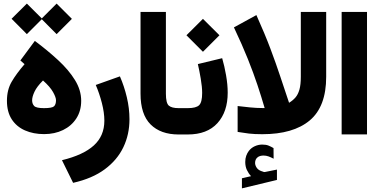

<svg xmlns="http://www.w3.org/2000/svg" viewBox="-20 -748 2104 1068"><path d="M173.8 -520.5Q245.1 -467.3 303.7 -413.1Q362.3 -358.9 397 -302.7Q431.6 -246.6 431.6 -187.5Q431.6 -130.9 404.5 -89.1Q377.4 -47.4 330.8 -24.7Q284.2 -2 225.1 -2Q166 -2 119.1 -22.5Q72.3 -43 45.4 -84.2Q18.6 -125.5 18.6 -187.5Q18.6 -248 44.7 -293Q70.8 -337.9 116.7 -391.1L93.3 -411.6ZM219.2 -300.3Q185.5 -266.6 172.1 -238.3Q158.7 -210 158.7 -189.9Q158.7 -170.4 170.2 -158.4Q181.6 -146.5 224.6 -146.5Q269.5 -146.5 280.5 -156.7Q291.5 -167 291.5 -190.4Q291.5 -206.5 275.1 -235.8Q258.8 -265.1 219.2 -300.3ZM44.4 -643.6 129.4 -728 212.4 -645.5 294.9 -728 379.9 -643.1 294.9 -558.1 212.4 -641.1 129.4 -558.1Z M647 -323.2Q670.9 -268.6 685.5 -207Q700.2 -145.5 700.2 -84.5Q700.2 0 666 71.3Q631.8 142.6 562.5 193.8Q493.2 245.1 386.7 269L324.7 143.1Q443.4 114.3 502 61Q560.5 7.8 560.5 -76.7Q560.5 -121.6 546.6 -175.3Q532.7 -229 512.7 -275.4Z M985.8 0H973.6Q873.5 0 817.6 -55.9Q761.7 -111.8 761.7 -227.1V-681.6H902.8V-226.6Q902.8 -174.8 918.9 -160.6Q935.1 -146.5 973.6 -146.5H985.8Z M1246.6 -232.4Q1246.6 -126 1189.5 -63Q1132.3 0 1024.4 0H965.8V-146.5H1024.4Q1071.3 -146.5 1087.9 -163.1Q1104.5 -179.7 1104.5 -231Q1104.5 -264.2 1096.7 -310.3Q1088.9 -356.4 1080.6 -391.6L1215.8 -424.3Q1228.5 -381.3 1237.5 -329.3Q1246.6 -277.3 1246.6 -232.4ZM1017.1 -551.8 1108.9 -643.1 1200.7 -551.8 1108.9 -460Z M1376.5 231.9Q1362.3 216.8 1353.3 197.5Q1344.2 178.2 1344.2 152.8Q1344.2 133.8 1349.6 118.7Q1355 103.5 1363.8 91.8Q1377.4 74.2 1397.5 65.2Q1417.5 56.2 1438.5 56.2Q1460 56.2 1473.6 61.8Q1487.3 67.4 1501.5 75.7L1502 134.8Q1487.3 127 1473.9 122.1Q1460.4 117.2 1445.3 117.2Q1436.5 117.2 1427.2 119.6Q1418 122.1 1410.6 128.9Q1398.9 139.6 1398.9 159.2Q1399.4 173.3 1409.2 186.8Q1418.9 200.2 1441.9 206.5Q1444.3 207.5 1446.5 208.3Q1448.7 209 1451.2 209Q1453.1 209 1455.1 208.5L1520.5 195.3V252.9L1325.7 299.8V243.7ZM1301.8 -158.2Q1334.5 -154.3 1370.8 -150.6Q1407.2 -147 1440.4 -147H1452.1Q1434.1 -209 1412.1 -275.1Q1390.1 -341.3 1358.9 -419.4Q1327.6 -497.6 1281.2 -595.7L1406.2 -664.1Q1453.6 -558.6 1484.6 -476.1Q1515.6 -393.6 1539.3 -321.8Q1563 -250 1587.9 -176.3Q1608.9 -189 1623.3 -205.6Q1637.7 -222.2 1645.5 -249.3Q1653.3 -276.4 1653.3 -321.3V-681.6H1794.4V-320.8Q1794.4 -154.8 1702.9 -78.1Q1611.3 -1.5 1439 -1.5Q1395 -1.5 1364.3 -5.1Q1333.5 -8.8 1301.8 -14.2Z M1880.4 -681.6H2021.5V-0.5H1880.4Z"/></svg>

Font: Vazir Black WOL
Style: Black-WOL
Weight: 900
Designer: Saber Rastikerdar
Foundry: Saber Rastikerdar
Version: Version 30.0.0